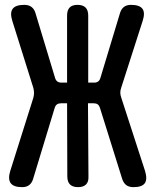

<svg xmlns="http://www.w3.org/2000/svg" viewBox="-20 -760 640 790"><path d="M116 -23Q111 -7 100 1.5Q89 10 71 10Q36 10 24 -6.5Q12 -23 22 -56L117 -357Q120 -368 120 -378Q120 -388 117 -399L31 -673Q20 -707 32 -723.5Q44 -740 80 -740Q98 -740 109.5 -731.5Q121 -723 126 -706L207 -438Q210 -429 216.5 -424.5Q223 -420 233 -420H256V-696Q256 -718 266.5 -729Q277 -740 299 -740Q321 -740 332 -729Q343 -718 343 -696V-420H367Q377 -420 383.5 -424.5Q390 -429 393 -439L474 -707Q479 -723 490 -731.5Q501 -740 519 -740Q554 -740 566 -724Q578 -708 567 -674L479 -400Q475 -389 475 -379Q475 -369 479 -358L577 -56Q587 -23 576 -6.5Q565 10 529 10Q511 10 500 2Q489 -6 483 -23L391 -317Q388 -326 382 -330.5Q376 -335 366 -335H342L344 -34Q345 -12 334 -1Q323 10 301 10Q279 10 268 -1Q257 -12 257 -34L256 -335H231Q221 -335 214.5 -330.5Q208 -326 205 -316Z"/></svg>

Font: Maple Mono SemiBold
Style: Regular
Weight: 600
Monospace: yes
Designer: subframe7536
Version: Version 7.000